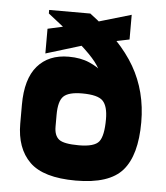

<svg xmlns="http://www.w3.org/2000/svg" viewBox="-52 -756 704 813"><g transform="rotate(5 300.0 -350.0)"><path d="M300 -140Q236 -140 215.5 -156Q195 -172 195 -210V-250H45V-210Q45 -105 103.5 -47.5Q162 10 300 10Q442 10 498.5 -55Q555 -120 555 -260Q555 -391 495 -495Q435 -599 300 -700H125V-685Q188 -636 220 -609.5Q252 -583 290 -547Q328 -511 345 -485Q362 -459 378.5 -423Q395 -387 400 -349Q405 -311 405 -260Q405 -189 385.5 -164.5Q366 -140 300 -140ZM405 -410Q382 -443 366.5 -460Q351 -477 313.5 -493.5Q276 -510 225 -510Q140 -510 92.5 -455Q45 -400 45 -290V-250H195V-260Q195 -319 216.5 -339.5Q238 -360 295 -360Q362 -360 383.5 -337.5Q405 -315 405 -260ZM125 -515 305 -570 475 -605V-710L305 -660L125 -620Z"/></g></svg>

Font: Millimetre
Style: Bold
Weight: 800
Designer: Jérémy Landes
Version: Version 1.0